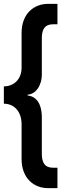

<svg xmlns="http://www.w3.org/2000/svg" viewBox="-24 -894 328 996"><path d="M274 -874H225C153 -874 88 -824 88 -723V-543C88 -484 49 -446 -4 -446V-356C49 -356 88 -316 88 -249V-69C88 32 153 82 225 82H274V-24H251C210 -24 193 -48 193 -96V-283C193 -363 160 -394 119 -399V-403C160 -405 193 -448 193 -509V-696C193 -744 210 -768 251 -768H274Z"/></svg>

Font: Ranchers
Style: Regular
Weight: 400
Designer: Pablo Impallari, Brenda Gallo
Foundry: Pablo Impallari, Brenda Gallo
Version: Version 1.000